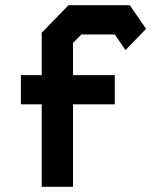

<svg xmlns="http://www.w3.org/2000/svg" viewBox="-20 -716 640 736"><path d="M242.5 -696 140 -590.5V-428H60V-316H140V0H260V-316H420V-428H260V-551.5L292 -584H420L461 -524L540 -605.5L477.5 -696Z"/></svg>

Font: Kode
Style: Regular
Weight: 400
Monospace: yes
Designer: Isa Ozler
Foundry: Kadena LLC
Version: Version 1.000;gftools[0.9.28]